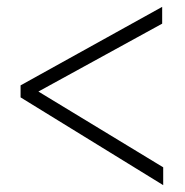

<svg xmlns="http://www.w3.org/2000/svg" viewBox="-20 -587 540 560"><path d="M456 -47 40 -303V-338L453 -567V-518L92 -320L456 -99Z"/></svg>

Font: Inconsolata Light
Style: Regular
Weight: 300
Designer: Raph Levien, Cyreal, Brenton Simpson
Foundry: Raph Levien, Cyreal, Google
Version: Version 3.001